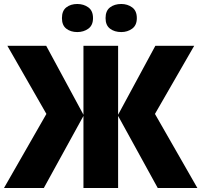

<svg xmlns="http://www.w3.org/2000/svg" viewBox="-24 -944 1011 964"><path d="M209 -372 13 -714H208L395 -368V-714H569V-368L756 -714H951L754 -372L967 0H768L569 -362V0H395V-362L196 0H-4ZM287 -853Q287 -890 309 -907Q331 -924 364 -924Q396 -924 419.5 -907Q443 -890 443 -853Q443 -817 419.5 -800Q396 -783 364 -783Q331 -783 309 -800Q287 -817 287 -853ZM506 -853Q506 -890 528.5 -907Q551 -924 585 -924Q616 -924 639.5 -907Q663 -890 663 -853Q663 -817 639.5 -800Q616 -783 585 -783Q551 -783 528.5 -800Q506 -817 506 -853Z"/></svg>

Font: Noto Sans Disp ExtBd
Style: Regular
Weight: 800
Designer: Monotype Design Team
Foundry: Monotype Imaging Inc.
Version: Version 2.000;GOOG;noto-source:20170915:90ef993387c0; ttfaut